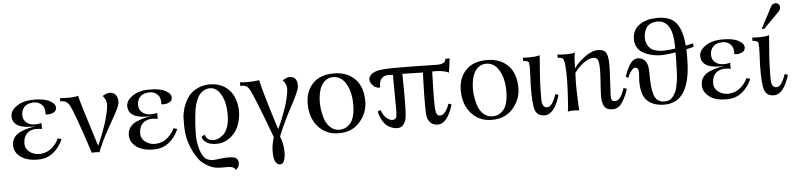

<svg xmlns="http://www.w3.org/2000/svg" viewBox="-52 -1047 6593 1593"><g transform="rotate(-5 3244.0 -250.0)"><path d="M438 -137Q410 -70 357 -27.5Q304 15 233 15Q123 17 68 -38Q32 -73 33 -121Q33 -160 54 -187.5Q75 -215 111.5 -230Q148 -245 173.5 -251Q199 -257 234 -262Q45 -252 41 -358Q39 -407 93.5 -445Q148 -483 237 -483Q326 -483 371.5 -457.5Q417 -432 415 -398Q413 -369 382 -358Q351 -347 324 -353V-352L323 -353H324Q329 -406 301.5 -433.5Q274 -461 235 -460Q183 -459 157 -432.5Q131 -406 131 -364Q131 -326 156.5 -303Q182 -280 220 -278Q251 -276 286 -285Q280 -271 285 -236Q235 -242 210 -237Q128 -218 128 -124Q128 -83 164.5 -55.5Q201 -28 251 -30Q310 -33 351.5 -71Q393 -109 407 -146Z M935 -419Q937 -404 933 -386.5Q929 -369 917.5 -345.5Q906 -322 896.5 -304Q887 -286 868 -253Q849 -220 839 -202Q769 -77 742 0Q735 -4 711.5 -4Q688 -4 679 -2V-1Q561 -362 528 -415Q521 -425 513 -432Q505 -439 500 -442.5Q495 -446 484.5 -447.5Q474 -449 471 -449Q468 -449 456 -449L454 -478Q461 -474 520 -474Q579 -474 606 -483Q618 -426 736 -55Q767 -121 799.5 -215.5Q832 -310 839 -381Q840 -396 837.5 -410Q835 -424 830 -433.5Q825 -443 820 -450Q815 -457 812 -460L808 -463L815 -467Q822 -471 835.5 -477Q849 -483 862 -485Q868 -486 876 -485Q884 -484 897.5 -479Q911 -474 921.5 -458.5Q932 -443 935 -419Z M1402 -137Q1374 -70 1321 -27.5Q1268 15 1197 15Q1087 17 1032 -38Q996 -73 997 -121Q997 -160 1018 -187.5Q1039 -215 1075.5 -230Q1112 -245 1137.5 -251Q1163 -257 1198 -262Q1009 -252 1005 -358Q1003 -407 1057.5 -445Q1112 -483 1201 -483Q1290 -483 1335.5 -457.5Q1381 -432 1379 -398Q1377 -369 1346 -358Q1315 -347 1288 -353V-352L1287 -353H1288Q1293 -406 1265.5 -433.5Q1238 -461 1199 -460Q1147 -459 1121 -432.5Q1095 -406 1095 -364Q1095 -326 1120.5 -303Q1146 -280 1184 -278Q1215 -276 1250 -285Q1244 -271 1249 -236Q1199 -242 1174 -237Q1092 -218 1092 -124Q1092 -83 1128.5 -55.5Q1165 -28 1215 -30Q1274 -33 1315.5 -71Q1357 -109 1371 -146Z M1925 -244Q1926 -190 1907 -133Q1888 -76 1846 -38Q1779 23 1692 13Q1654 10 1628 -9Q1602 -28 1597 -55L1625 -71V-70Q1636 -22 1693 -19Q1710 -18 1730.5 -26Q1751 -34 1774 -53Q1797 -72 1812.5 -112.5Q1828 -153 1829 -208Q1831 -321 1791 -389.5Q1751 -458 1686 -449Q1664 -446 1645.5 -434.5Q1627 -423 1614.5 -408Q1602 -393 1592 -369.5Q1582 -346 1576.5 -327Q1571 -308 1566.5 -280Q1562 -252 1560.5 -235Q1559 -218 1557 -192Q1555 -166 1554 -158Q1554 -131 1551.5 -84Q1549 -37 1563.5 26Q1578 89 1608 121Q1622 135 1642.5 140.5Q1663 146 1679 145.5Q1695 145 1725 141Q1755 137 1768 136Q1854 130 1873 152Q1890 172 1885 200.5Q1880 229 1854 244Q1852 226 1828 219Q1804 212 1773 214Q1742 216 1696 211Q1656 205 1616.5 180Q1577 155 1560 133Q1505 64 1477 -34Q1462 -86 1461 -164Q1460 -242 1466 -262Q1470 -282 1474.5 -299.5Q1479 -317 1496 -353Q1513 -389 1535.5 -414Q1558 -439 1600 -460Q1642 -481 1694 -482Q1797 -484 1859 -421Q1921 -358 1925 -244Z M2430 -419Q2431 -404 2427 -387Q2423 -370 2412 -345.5Q2401 -321 2393 -304.5Q2385 -288 2366.5 -253.5Q2348 -219 2339 -202Q2281 -90 2246 0Q2271 60 2272 127Q2272 170 2261.5 200Q2251 230 2228 230Q2204 230 2189.5 206.5Q2175 183 2174 136Q2173 110 2175.5 86Q2178 62 2180.5 50.5Q2183 39 2188.5 20Q2194 1 2194 0Q2060 -362 2027 -415Q2023 -422 2018 -427Q2013 -432 2009.5 -435.5Q2006 -439 2000 -441Q1994 -443 1991 -444.5Q1988 -446 1981 -446.5Q1974 -447 1972.5 -447Q1971 -447 1963 -447Q1955 -447 1954 -447V-478Q1967 -474 2020.5 -474Q2074 -474 2114 -481Q2138 -369 2236 -63Q2268 -127 2300 -218Q2332 -309 2339 -380Q2340 -391 2338.5 -402Q2337 -413 2334.5 -421Q2332 -429 2328 -436Q2324 -443 2320.5 -448Q2317 -453 2314 -456.5Q2311 -460 2309 -462L2307 -463Q2308 -463 2315 -467Q2322 -471 2335.5 -477Q2349 -483 2362 -485Q2368 -486 2376 -485Q2384 -484 2397 -479Q2410 -474 2419.5 -458.5Q2429 -443 2430 -419Z M2976 -233Q2977 -135 2910.5 -59Q2844 17 2731 15Q2629 14 2564.5 -58Q2500 -130 2498 -243Q2496 -350 2557.5 -416.5Q2619 -483 2735 -483H2736Q2844 -483 2909.5 -418.5Q2975 -354 2976 -233ZM2874 -204Q2876 -308 2837 -380Q2798 -452 2729 -453Q2677 -454 2642.5 -412Q2608 -370 2601 -290Q2597 -253 2601.5 -209.5Q2606 -166 2620 -120Q2634 -74 2666.5 -43.5Q2699 -13 2746 -13L2747 -14Q2797 -14 2834.5 -57.5Q2872 -101 2874 -204Z M3704 -525Q3703 -517 3701.5 -504.5Q3700 -492 3696.5 -466Q3693 -440 3690.5 -422.5Q3688 -405 3688 -406Q3667 -418 3632.5 -423.5Q3598 -429 3574 -428H3550Q3551 -427 3549.5 -387.5Q3548 -348 3546.5 -291Q3545 -234 3545 -204Q3544 -128 3550.5 -94Q3557 -60 3580 -58Q3604 -56 3625.5 -81Q3647 -106 3661 -150L3687 -142Q3640 15 3559 15Q3500 15 3476 -43Q3467 -65 3467 -156Q3467 -247 3470 -334.5Q3473 -422 3473 -426L3302 -430Q3302 -427 3303.5 -338Q3305 -249 3303 -157Q3301 -65 3292 -43Q3279 -11 3262.5 2Q3246 15 3222 15Q3206 15 3190 11Q3174 7 3149.5 -6.5Q3125 -20 3104 -53.5Q3083 -87 3071 -137L3097 -146Q3109 -103 3140 -77Q3171 -51 3197 -57Q3208 -59 3214.5 -66.5Q3221 -74 3223 -90Q3225 -106 3225.5 -119Q3226 -132 3225.5 -158.5Q3225 -185 3225 -200Q3225 -230 3224.5 -291.5Q3224 -353 3223.5 -385Q3223 -417 3224 -428Q3221 -428 3207.5 -429Q3194 -430 3182.5 -430.5Q3171 -431 3155.5 -425.5Q3140 -420 3129 -408Q3121 -399 3116.5 -388Q3112 -377 3111 -369.5Q3110 -362 3109.5 -349.5Q3109 -337 3108 -332Q3064 -332 3039 -369Q3011 -410 3041 -443Q3068 -473 3134 -480Q3203 -487 3374 -484Q3542 -480 3596 -480Q3668 -480 3668 -523Q3704 -523 3704 -525Z M4251 -233Q4252 -135 4185.5 -59Q4119 17 4006 15Q3904 14 3839.5 -58Q3775 -130 3773 -243Q3771 -350 3832.5 -416.5Q3894 -483 4010 -483H4011Q4119 -483 4184.5 -418.5Q4250 -354 4251 -233ZM4149 -204Q4151 -308 4112 -380Q4073 -452 4004 -453Q3952 -454 3917.5 -412Q3883 -370 3876 -290Q3872 -253 3876.5 -209.5Q3881 -166 3895 -120Q3909 -74 3941.5 -43.5Q3974 -13 4021 -13L4022 -14Q4072 -14 4109.5 -57.5Q4147 -101 4149 -204Z M4578 -143Q4530 16 4449 16Q4387 16 4369 -38Q4352 -93 4355 -247Q4356 -266 4358.5 -322Q4361 -378 4360.5 -390Q4360 -402 4357 -430Q4350 -449 4310 -449V-478Q4315 -474 4369.5 -474.5Q4424 -475 4451 -485Q4433 -278 4433 -192Q4433 -181 4432.5 -162Q4432 -143 4432 -132.5Q4432 -122 4432.5 -107Q4433 -92 4435.5 -84Q4438 -76 4442.5 -67.5Q4447 -59 4454.5 -54.5Q4462 -50 4472 -49Q4497 -48 4516 -75Q4535 -102 4552 -152Z M5147 -143Q5132 -96 5114 -63.5Q5096 -31 5083 -16Q5070 -1 5053 6.5Q5036 14 5031 14.5Q5026 15 5015 15Q4965 15 4946.5 -15.5Q4928 -46 4928 -101Q4928 -131 4933.5 -206Q4939 -281 4939 -316Q4939 -385 4928.5 -404.5Q4918 -424 4892 -424Q4857 -424 4817 -396Q4777 -368 4755 -340L4733 -313Q4730 -256 4730 -206Q4730 -152 4737 0Q4726 -3 4692 -3Q4656 -3 4643 2Q4647 -15 4652.5 -103.5Q4658 -192 4659 -246Q4661 -390 4646 -431Q4638 -450 4598 -450V-478Q4616 -473 4667 -473Q4719 -473 4743 -482Q4734 -436 4734 -366V-350Q4762 -394 4822.5 -439.5Q4883 -485 4937 -485Q4986 -485 5003 -455.5Q5020 -426 5020 -354Q5020 -319 5014 -215.5Q5008 -112 5008 -96Q5008 -72 5015 -61.5Q5022 -51 5040 -51Q5058 -51 5073 -64Q5088 -77 5097.5 -96Q5107 -115 5112.5 -129.5Q5118 -144 5120 -154Z M5728 -442Q5724 -441 5713 -438.5Q5702 -436 5690.5 -433Q5679 -430 5668 -428V-344Q5664 14 5448 14Q5360 14 5309 -30Q5258 -74 5255 -183Q5254 -202 5257.5 -239Q5261 -276 5257 -291.5Q5253 -307 5236 -312Q5220 -316 5202.5 -296Q5185 -276 5175 -254L5166 -232L5147 -246Q5160 -288 5183 -330Q5222 -399 5277 -386Q5306 -379 5321.5 -358Q5337 -337 5341 -311Q5345 -285 5345 -242V-241Q5345 -188 5348 -154Q5351 -120 5360.5 -84Q5370 -48 5392.5 -30Q5415 -12 5449 -12Q5471 -12 5489 -19.5Q5507 -27 5519.5 -44Q5532 -61 5541.5 -78Q5551 -95 5556.5 -124Q5562 -153 5566 -174Q5570 -195 5571.5 -230.5Q5573 -266 5573.5 -286Q5574 -306 5575 -342Q5575 -354 5575.5 -376Q5576 -398 5576 -410Q5477 -392 5419 -399Q5355 -406 5303 -435Q5269 -454 5252.5 -491Q5236 -528 5243 -573Q5251 -636 5307.5 -672Q5364 -708 5450 -708Q5561 -708 5608 -646Q5655 -584 5665 -458L5728 -472ZM5576 -442Q5576 -514 5565.5 -563.5Q5555 -613 5526.5 -645Q5498 -677 5450 -678Q5415 -678 5390 -665.5Q5365 -653 5353 -632Q5341 -611 5336 -589.5Q5331 -568 5332 -546Q5335 -494 5369 -463Q5378 -455 5388.5 -449.5Q5399 -444 5412 -441Q5425 -438 5436.5 -435.5Q5448 -433 5463.5 -433Q5479 -433 5488.5 -433Q5498 -433 5514.5 -434.5Q5531 -436 5537.5 -436.5Q5544 -437 5559 -439.5Q5574 -442 5576 -442Z M6174 -137Q6146 -70 6093 -27.5Q6040 15 5969 15Q5859 17 5804 -38Q5768 -73 5769 -121Q5769 -160 5790 -187.5Q5811 -215 5847.5 -230Q5884 -245 5909.5 -251Q5935 -257 5970 -262Q5781 -252 5777 -358Q5775 -407 5829.5 -445Q5884 -483 5973 -483Q6062 -483 6107.5 -457.5Q6153 -432 6151 -398Q6149 -369 6118 -358Q6087 -347 6060 -353V-352L6059 -353H6060Q6065 -406 6037.5 -433.5Q6010 -461 5971 -460Q5919 -459 5893 -432.5Q5867 -406 5867 -364Q5867 -326 5892.5 -303Q5918 -280 5956 -278Q5987 -276 6022 -285Q6016 -271 6021 -236Q5971 -242 5946 -237Q5864 -218 5864 -124Q5864 -83 5900.5 -55.5Q5937 -28 5987 -30Q6046 -33 6087.5 -71Q6129 -109 6143 -146Z M6463 -733Q6473 -723 6472 -705Q6471 -687 6459 -675L6326 -540L6305 -542L6401 -724Q6409 -738 6427.5 -743Q6446 -748 6463 -733ZM6488 -143Q6440 16 6359 16Q6297 16 6279 -38Q6262 -93 6265 -247Q6266 -266 6268.5 -322Q6271 -378 6270.5 -390Q6270 -402 6267 -430Q6260 -449 6220 -449V-478Q6225 -474 6279.5 -474.5Q6334 -475 6361 -485Q6343 -278 6343 -192Q6343 -181 6342.5 -162Q6342 -143 6342 -132.5Q6342 -122 6342.5 -107Q6343 -92 6345.5 -84Q6348 -76 6352.5 -67.5Q6357 -59 6364.5 -54.5Q6372 -50 6382 -49Q6407 -48 6426 -75Q6445 -102 6462 -152Z"/></g></svg>

Font: GFS Artemisia
Style: Regular
Weight: 400
Designer: Takis Katsoulidis and George D. Matthiopoulos
Foundry: Takis Katsoulidis and George D. Matthiopoulos
Version: Version 1.0